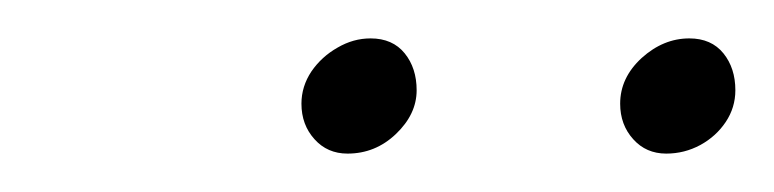

<svg xmlns="http://www.w3.org/2000/svg" viewBox="-20 -703 403 100"><path d="M327 -623Q316.5 -623 309.8 -630.5Q303 -638 303 -649Q303 -662.5 314.2 -672.8Q325.5 -683 339 -683Q350.5 -683 356.8 -675.2Q363 -667.5 363 -656Q363 -647 358 -639.5Q353 -632 344.8 -627.5Q336.5 -623 327 -623ZM161 -623Q150.5 -623 143.8 -630.5Q137 -638 137 -649Q137 -658 142.2 -665.8Q147.5 -673.5 155.8 -678.2Q164 -683 173 -683Q184.5 -683 190.8 -675.2Q197 -667.5 197 -656Q197 -643.5 186.2 -633.2Q175.5 -623 161 -623Z"/></svg>

Font: Overpass Thin
Style: Italic
Weight: 250
Italic angle: -10°
Designer: Delve Withrington, Dave Bailey, Thomas Jockin
Foundry: Delve Fonts LLC
Version: Version 4.000